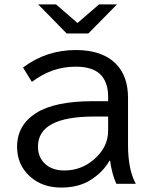

<svg xmlns="http://www.w3.org/2000/svg" viewBox="-20 -805 690 867"><path d="M281.2 -653.8 152.3 -785.2H232.9L330.1 -701.2L427.2 -785.2H508.3L378.9 -653.8ZM468.3 -348.1V-367.2Q468.3 -437.5 429.7 -472.2Q394.5 -503.9 321.3 -503.9Q213.9 -503.9 124 -435.1L84 -500Q188.5 -579.1 322.8 -579.1Q444.8 -579.1 506.8 -513.2Q558.1 -458.5 558.1 -362.8V-150.9Q558.1 -38.6 593.3 24.9H505.4Q486.3 -15.6 477.1 -79.1H474.1Q446.3 -29.3 392.1 5.9Q336.9 42 255.9 42Q171.4 42 115.7 -7.8Q57.1 -60.5 57.1 -142.1Q57.1 -239.7 142.6 -294.4Q227.1 -348.1 399.9 -348.1ZM468.3 -278.8H405.3Q151.4 -278.8 151.4 -143.1Q151.4 -99.1 178.7 -69.8Q211.9 -35.2 270 -35.2Q345.2 -35.2 401.9 -83Q468.3 -138.7 468.3 -214.8Z"/></svg>

Font: FORM UDPGothic
Style: Regular
Weight: 400
Foundry: Pronama LLC
Version: Version 1.05101